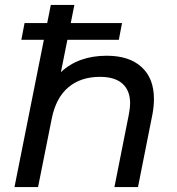

<svg xmlns="http://www.w3.org/2000/svg" viewBox="-20 -762 721 782"><path d="M607 -359Q607 -330 601 -297L542 0H446L505 -297Q510 -324 510 -341Q510 -393 479 -421Q448 -449 387 -449Q309 -449 258.5 -406.5Q208 -364 191 -280L135 0H39L187 -742H283L228 -468Q299 -535 415 -535Q506 -535 556.5 -489Q607 -443 607 -359ZM80 -668H477L464 -600H67Z"/></svg>

Font: Montserrat Alternates Medium
Style: Italic
Weight: 500
Italic angle: -11.3°
Designer: Julieta Ulanovsky
Foundry: Julieta Ulanovsky
Version: Version 7.200